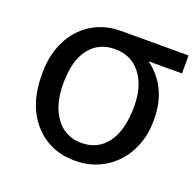

<svg xmlns="http://www.w3.org/2000/svg" viewBox="-101 -634 767 750"><g transform="rotate(20 283.0 -259.0)"><path d="M560.1 -453.6H421.4Q519 -381.3 519 -248V-239.7Q519 -171.4 489.3 -114Q459.5 -56.6 405.5 -23.4Q351.6 9.8 283.2 9.8Q176.8 9.8 111.8 -64.2Q46.9 -138.2 46.9 -262.7V-269Q46.9 -343.3 75.7 -402.3Q104.5 -461.4 157.5 -494.6Q210.4 -527.8 278.8 -528.3H560.1ZM137.7 -258.3Q137.7 -168.9 176.8 -116.5Q215.8 -64 283.2 -64Q351.1 -64 389.9 -116.9Q428.7 -169.9 428.7 -269Q428.7 -353 389.4 -403.3Q350.1 -453.6 282.2 -453.6Q215.3 -453.6 176.5 -403.8Q137.7 -354 137.7 -258.3Z"/></g></svg>

Font: APIMedia Roboto
Style: Regular
Weight: 400
Designer: Google
Version: Version 2.137; 2017